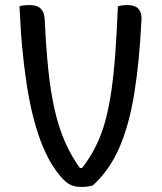

<svg xmlns="http://www.w3.org/2000/svg" viewBox="-20 -729 640 759"><path d="M96 -709Q115 -709 128 -703.5Q141 -698 148.5 -685Q156 -672 157 -648Q162 -540 171 -453Q180 -366 196 -295.5Q212 -225 237.5 -167Q263 -109 300 -59L263 -65H336L300 -59Q334 -102 357.5 -148.5Q381 -195 396 -250Q411 -305 420.5 -371.5Q430 -438 436 -520.5Q442 -603 446 -704Q456 -707 465.5 -708Q475 -709 483 -709Q504 -709 516.5 -702.5Q529 -696 535 -682Q541 -668 539 -646Q535 -566 528 -494.5Q521 -423 511 -361Q501 -299 486.5 -245.5Q472 -192 452 -146Q432 -100 406 -63Q380 -26 347 4Q337 7 325 8.5Q313 10 302 10Q279 10 263 3.5Q247 -3 231 -19Q203 -48 180.5 -86.5Q158 -125 140 -173.5Q122 -222 108 -280Q94 -338 84 -405.5Q74 -473 67 -549Q65 -574 63 -599Q61 -624 60 -650.5Q59 -677 57 -704Q67 -707 76 -708Q85 -709 96 -709Z"/></svg>

Font: Recursive Monospace Casual
Style: Regular
Weight: 400
Version: Version 1.047